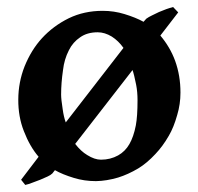

<svg xmlns="http://www.w3.org/2000/svg" viewBox="-20 -500 564 546"><path d="M371.1 -214.8Q371.1 -238.8 367.2 -258.8Q361.3 -288.6 356.9 -300.8L193.8 -90.8Q210 -69.8 228 -59.1Q249 -45.9 267.1 -45.9Q293.9 -45.9 315.9 -58.1Q335.9 -69.3 347.9 -90.1Q359.9 -110.8 366.2 -143.1Q371.1 -168.9 371.1 -214.8ZM153.8 -231Q153.8 -217.8 158.2 -189.9Q161.1 -168 167 -151.9L331.1 -363.8Q316.9 -383.8 297.9 -396Q277.8 -408.2 257.8 -408.2Q228 -408.2 208 -394Q187 -379.9 175.8 -356.9Q162.6 -331.1 159.2 -300.8Q153.8 -264.2 153.8 -231ZM486.8 -464.8 436 -398.9Q463.9 -365.7 478 -327.1Q493.2 -285.2 493.2 -236.8Q493.2 -203.6 483.9 -172.9Q474.1 -137.7 460 -113.8Q442.9 -84 421.9 -62Q397.9 -36.1 373 -21Q344.2 -3.9 315.9 4.9Q282.7 14.6 252.9 15.1Q219.7 15.1 189.9 5.9Q157.7 -3.9 136.2 -16.1L128.9 -6.8Q124 -2 115.2 2L94.2 11.2Q78.1 17.1 70.8 20Q61 23.9 51.8 25.9L40 11.2L89.8 -54.2Q64.9 -83 47.9 -127Q31.7 -168 32 -217Q32.2 -266.1 49.8 -311Q68.8 -357.9 99.1 -391.1Q131.3 -426.3 175.8 -448.2Q219.2 -469.2 272 -469.2Q304.2 -469.2 334 -460Q366.2 -450.2 388.2 -438L396 -446.8Q402.8 -451.7 412.1 -456.1L432.1 -465.8Q446.3 -471.7 453.1 -474.1Q455.1 -475.1 462.2 -477.1Q469.2 -479 472.2 -480Z"/></svg>

Font: Gentium Basic
Style: Bold
Weight: 700
Designer: J. Victor Gaultney and Annie Olsen
Foundry: SIL International
Version: Version 1.100